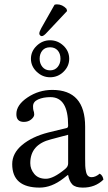

<svg xmlns="http://www.w3.org/2000/svg" viewBox="-20 -852 497 882"><path d="M210 -634.8Q187 -634.8 174.6 -619.9Q162.1 -605 162.1 -582Q162.1 -560.1 175 -544.4Q188 -528.8 210 -528.8Q231.9 -528.8 244.9 -544.4Q257.8 -560.1 257.8 -582Q257.8 -606 244.9 -620.4Q231.9 -634.8 210 -634.8ZM297.9 -582Q297.9 -547.9 272 -522.5Q246.1 -497.1 210 -497.1Q174.8 -497.1 148.4 -522.5Q122.1 -547.9 122.1 -582Q122.1 -616.2 148.4 -641.6Q174.8 -667 210 -667Q245.1 -667 271.5 -642.1Q297.9 -617.2 297.9 -582ZM293 -232.9 213.9 -211.9Q118.7 -188 119.1 -102.1Q119.1 -75.2 137.5 -53Q155.8 -30.8 190.9 -30.8Q225.1 -30.8 278.8 -75.2Q293 -86.4 293 -101.1ZM293 -47.9H291L271 -32.2Q216.8 9.8 162.1 9.8Q36.1 9.8 36.1 -98.1Q36.1 -147.9 81.5 -186Q127 -224.1 201.2 -243.2L287.1 -264.2Q293 -266.1 293 -275.9Q293 -405.8 211.9 -405.8Q178.7 -405.8 155.3 -395.3Q131.8 -384.8 131.8 -363.8Q131.8 -349.6 133.8 -344.2Q136.7 -338.4 137.2 -326.2Q137.2 -314.9 123.5 -303.5Q109.9 -292 89.8 -292Q54.7 -292 55.2 -328.1Q55.2 -370.1 106.7 -404.5Q158.2 -439 220.2 -439Q371.1 -439 371.1 -270V-123Q371.1 -102.1 371.6 -90.1Q372.1 -78.1 375 -64Q377.9 -49.8 384.5 -43.9Q391.1 -38.1 400.9 -38.1Q418.9 -38.1 438 -54.2Q452.1 -46.4 455.1 -26.9Q417 10.3 359.9 9.8Q325.7 9.8 311.8 -5.1Q297.9 -20 293 -47.9ZM230.5 -830.1Q235.4 -832 241.7 -832Q266.6 -832 285.6 -811.5L288.1 -801.3L195.8 -703.1Q180.7 -686 171.9 -686Q167.5 -686 164.1 -689.7Q160.6 -693.4 160.6 -697.8Q160.6 -706.5 169.9 -723.1Z"/></svg>

Font: Linux Libertine
Style: Regular
Weight: 400
Designer: Philipp H. Poll
Foundry: Philipp H. Poll
Version: Version 5.3.0 ; ttfautohint (v0.9)